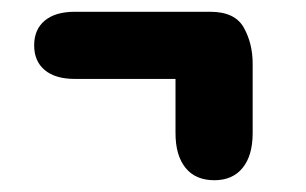

<svg xmlns="http://www.w3.org/2000/svg" viewBox="-20 -378 520 326"><path d="M278 -244V-152Q278 -114 295 -93Q312 -72 344 -72Q375 -72 392 -93Q409 -114 409 -152V-270Q409 -304 394 -331Q379 -358 337 -358H107Q74 -358 56 -343Q38 -328 38 -301Q38 -274 56 -259Q74 -244 107 -244Z"/></svg>

Font: Beiruti ExtraBold
Style: Regular
Weight: 800
Designer: Arlette Boutros
Foundry: Boutros
Version: Version 1.41